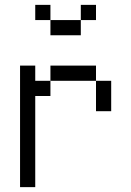

<svg xmlns="http://www.w3.org/2000/svg" viewBox="-20 -770 540 790"><path d="M375 -687.5V-750H312.5V-687.5H187.5V-625H312.5V-687.5ZM62.5 -500Q62.5 -500 62.5 0H125Q125 0 125 -375H187.5V-437.5H125V-500ZM375 -437.5Q375 -437.5 375 -312.5H437.5Q437.5 -312.5 437.5 -437.5ZM187.5 -437.5H375V-500H187.5ZM187.5 -687.5V-750H125V-687.5Z"/></svg>

Font: UnifontExMono
Style: Regular
Weight: 500
Version: Version 15.0.06